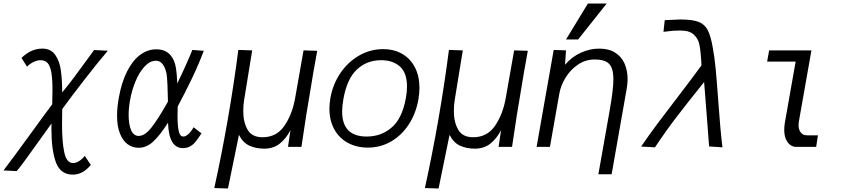

<svg xmlns="http://www.w3.org/2000/svg" viewBox="-33 -837 4853 1094"><path d="M260 -102.5 260.5 -133.5 197.5 -45.5Q85.5 112.5 62 138L-13 134Q39.5 65.5 153.5 -91.5Q232 -200 264.5 -242.5Q266 -287 266 -321.5Q266 -386 259.8 -423Q253.5 -460 239 -477Q224.5 -494 198.5 -494Q179.5 -494 158 -483.8Q136.5 -473.5 121 -457L89.5 -507Q143.5 -560 208.5 -560Q257 -560 281.8 -524.2Q306.5 -488.5 313.8 -436Q321 -383.5 321.5 -310.5Q355.5 -351.5 388.8 -396Q422 -440.5 473.5 -511.5L503 -552L581.5 -548Q522.5 -479 448.2 -383.2Q374 -287.5 321.5 -215.5Q320.5 -160.5 320.5 -125Q320.5 -27.5 333.5 32.2Q346.5 92 383.5 92Q401 92 419.2 79.8Q437.5 67.5 450 51L484.5 103Q460 131.5 435.2 144.8Q410.5 158 381.5 158Q312 158 286 89Q260 20 260 -102.5Z M634 -178.5Q634 -224 643.5 -277.5Q659.5 -368.5 691.5 -431Q723.5 -493.5 766.2 -524.8Q809 -556 857 -556Q908.5 -556 936.2 -525Q964 -494 970.5 -443Q974.5 -419.5 977 -361.5Q1003.5 -415.5 1028.2 -471Q1053 -526.5 1063 -552.5L1128 -547.5Q1101 -474.5 1060.8 -390.2Q1020.5 -306 979.5 -230.5L978.5 -173Q978.5 -125.5 985 -92.2Q991.5 -59 1011.5 -59Q1025.5 -59 1041.5 -73.8Q1057.5 -88.5 1070 -112L1115 -77Q1095 -46.5 1082 -30.2Q1069 -14 1051.2 -3.5Q1033.5 7 1009.5 7Q928.5 7 924.5 -138Q878 -65.5 840 -30.2Q802 5 757 5Q721.5 5 693.8 -15.5Q666 -36 650 -77.2Q634 -118.5 634 -178.5ZM700 -181Q700 -128 714.2 -95.2Q728.5 -62.5 757.5 -62.5Q792 -62.5 828.8 -109Q865.5 -155.5 911.5 -236.5L924 -258Q922 -373 916.5 -414Q909.5 -451 894 -471Q878.5 -491 856 -491Q821.5 -491 791.2 -458.5Q761 -426 739.2 -373.8Q717.5 -321.5 707.5 -263Q700 -221 700 -181Z M1325 -552.5 1404 -550 1358 -267.5Q1353 -236.5 1353 -205Q1353 -141 1377.8 -98Q1402.5 -55 1463 -55Q1542.5 -55 1587 -119.5Q1631.5 -184 1648 -274.5L1696.5 -550L1774.5 -547.5Q1760 -474.5 1719 -223.5L1712 -181.5L1684.5 0H1608L1622 -95.5Q1597 -47 1560.8 -18.5Q1524.5 10 1473 10Q1425.5 10 1388.5 -6.8Q1351.5 -23.5 1328.5 -68.5L1266 237L1188 234.5Q1273.5 -155 1325 -552.5Z M1844 -218Q1844 -245 1849.5 -278Q1863.5 -357 1906.5 -420.5Q1949.5 -484 2013.2 -520.5Q2077 -557 2149.5 -557Q2212.5 -557 2259.2 -529.8Q2306 -502.5 2331.5 -452.5Q2357 -402.5 2357 -336Q2357 -304.5 2351 -270Q2337 -191.5 2297 -129.2Q2257 -67 2196.5 -31.5Q2136 4 2063 4Q1999 4 1949.2 -23Q1899.5 -50 1871.8 -100.2Q1844 -150.5 1844 -218ZM2279.5 -278Q2286 -312.5 2286 -343.5Q2286 -422 2245.8 -458Q2205.5 -494 2138.5 -494Q2057 -494 2000.5 -441Q1944 -388 1923.5 -272Q1916.5 -231 1916.5 -201.5Q1916.5 -59 2056.5 -59Q2139 -59 2199 -110.8Q2259 -162.5 2279.5 -278Z M2525 -552.5 2604 -550 2558 -267.5Q2553 -236.5 2553 -205Q2553 -141 2577.8 -98Q2602.5 -55 2663 -55Q2742.5 -55 2787 -119.5Q2831.5 -184 2848 -274.5L2896.5 -550L2974.5 -547.5Q2960 -474.5 2919 -223.5L2912 -181.5L2884.5 0H2808L2822 -95.5Q2797 -47 2760.8 -18.5Q2724.5 10 2673 10Q2625.5 10 2588.5 -6.8Q2551.5 -23.5 2528.5 -68.5L2466 237L2388 234.5Q2473.5 -155 2525 -552.5Z M3462 -385Q3462 -428 3451.2 -452.5Q3440.5 -477 3417.5 -487.5Q3394.5 -498 3355.5 -498Q3303 -498 3260 -468.8Q3217 -439.5 3189.5 -394.5Q3162 -349.5 3154 -303.5L3100.5 0H3024.5L3051.5 -153.5L3077.5 -301L3122 -552.5L3192 -550L3186.5 -468Q3225.5 -513.5 3276.8 -536.8Q3328 -560 3381.5 -560Q3436 -560 3472.2 -537Q3508.5 -514 3525.8 -474.5Q3543 -435 3543 -385.5Q3543 -362 3538 -332L3452 156H3376.5L3441 -208.5Q3462 -326.5 3462 -385ZM3192 -612 3317 -817H3424L3261 -612Z M3822 -275.5Q3912.5 -393.5 3964 -464.5L3962.5 -492Q3959 -549.5 3952 -583.2Q3945 -617 3920.2 -640Q3895.5 -663 3845 -663Q3815.5 -663 3794.8 -661.2Q3774 -659.5 3747.5 -655.5L3754.5 -722L3773 -723Q3830 -726 3842 -726Q3910.5 -726 3945.8 -713Q3981 -700 3999 -666.5Q4017 -633 4028.5 -564.5Q4038.5 -512 4045 -443.2Q4051.5 -374.5 4059 -270Q4065.5 -182 4070.8 -120.2Q4076 -58.5 4083.5 2.5L4007.5 -2.5L3998 -127Q3986 -287.5 3979 -369.5Q3884.5 -252 3821.5 -169.8Q3758.5 -87.5 3699 2.5L3620 -2Q3669 -73 3713 -132Q3757 -191 3822 -275.5Z M4435.5 -97.5Q4435.5 -117 4439 -137.5L4500.5 -486H4338L4349.5 -550H4590.5L4518.5 -142.5Q4517 -133.5 4517 -124Q4517 -99 4529.5 -82.5Q4542 -66 4564.5 -66H4627.5L4617.5 0H4504Q4485.5 0 4470 -11.2Q4454.5 -22.5 4445 -44.5Q4435.5 -66.5 4435.5 -97.5Z"/></svg>

Font: JuliaMono Light
Style: Italic
Weight: 300
Italic angle: -9°
Monospace: yes
Designer: cormullion
Foundry: corm
Version: Version 0.054; ttfautohint (v1.8.4)